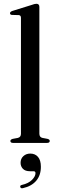

<svg xmlns="http://www.w3.org/2000/svg" viewBox="-20 -757 308 1017"><path d="M188.5 -720.5V-49Q188.5 -30 205 -26.5L231.5 -21.5Q243.5 -18.5 243.5 -10.5Q243.5 0 229 0H49Q35 0 35 -10.5Q35 -18 47.5 -21.5L74.5 -26.5Q91 -30.5 91 -48.5V-662.5Q91 -676 79.5 -677L43 -678Q33 -679 33 -687Q33 -694.5 45.5 -699L145 -730Q164 -737 172.5 -737Q188.5 -737 188.5 -720.5ZM139 150Q113.5 150 101.2 137Q89 124 89 105.5Q89 83.5 103.8 70Q118.5 56.5 140.5 56.5Q166 56.5 181.2 74Q196.5 91.5 196.5 126.5Q196.5 171.5 171.8 200.5Q147 229.5 102 239.5Q90 242.5 87.5 234Q84.5 225 96 222.5Q131 214.5 149.5 195.8Q168 177 168 160Q168 150 157.5 150Z"/></svg>

Font: Fraunces 72pt
Style: Regular
Weight: 400
Version: Version 1.000;[0bf87f6ff]